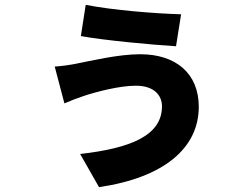

<svg xmlns="http://www.w3.org/2000/svg" viewBox="-20 -688 1040 793"><path d="M649 -249C649 -129 522 -76 311 -52L389 85C661 45 801 -79 801 -247C801 -385 706 -464 559 -464C467 -464 353 -436 295 -425C271 -420 236 -415 206 -413L246 -261C266 -270 305 -285 327 -292C375 -308 472 -334 541 -334C619 -334 649 -292 649 -249ZM334 -668 314 -539C405 -522 606 -503 707 -497L728 -629C620 -632 446 -646 334 -668Z"/></svg>

Font: Noto Sans KR Black
Style: Regular
Weight: 900
Designer: Ryoko NISHIZUKA 西塚涼子 (kana, bopomofo & ideographs); Paul D. Hunt (Latin, Greek & Cyrillic); Sandoll Communications 산돌커뮤니
Foundry: Adobe
Version: Version 2.004;hotconv 1.0.118;makeotfexe 2.5.65603